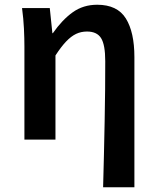

<svg xmlns="http://www.w3.org/2000/svg" viewBox="-20 -589 663 810"><path d="M415 201Q417 135 418.5 63.5Q420 -8 421.5 -78Q423 -148 423.5 -212.5Q424 -277 424 -331Q424 -400 406.5 -428Q389 -456 347 -456Q322 -456 301 -446Q280 -436 259 -414Q238 -392 214 -355V0H83V-393Q83 -427 81 -468.5Q79 -510 73 -555H190L201 -449H203Q242 -505 286.5 -537Q331 -569 390 -569Q475 -569 511 -511Q547 -453 547 -348V201Z"/></svg>

Font: Noto Sans SC SemiBold
Style: Regular
Weight: 600
Designer: Ryoko NISHIZUKA 西塚涼子 (kana, bopomofo & ideographs); Paul D. Hunt (Latin, Greek & Cyrillic); Sandoll Communications 산돌커뮤니
Foundry: Adobe
Version: Version 2.004-H2;hotconv 1.0.118;makeotfexe 2.5.65603